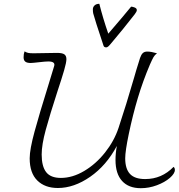

<svg xmlns="http://www.w3.org/2000/svg" viewBox="-20 -980 939 1009"><path d="M899 -87Q899 -68 872.5 -45Q846 -22 804.5 -6.5Q763 9 720 9Q656 9 621.5 -29Q587 -67 587 -139Q587 -175 594 -213Q539 -110 454 -51Q369 8 284 8Q216 8 176 -31.5Q136 -71 136 -148Q136 -195 162 -290Q188 -385 233 -529L265 -634Q271 -657 234 -657Q219 -657 185 -653Q151 -649 141 -649Q122 -649 113 -656Q104 -663 104 -679Q104 -697 109 -710Q119 -704 128 -702Q137 -700 156 -700L280 -702Q307 -702 318 -694.5Q329 -687 329 -669Q329 -652 317 -610.5Q305 -569 282 -500Q242 -377 220.5 -298Q199 -219 199 -168Q199 -106 222.5 -75.5Q246 -45 300 -45Q361 -45 422.5 -81.5Q484 -118 532 -178.5Q580 -239 603 -308Q643 -428 685 -573L696 -611Q710 -658 716 -675.5Q722 -693 730.5 -701Q739 -709 754 -709Q774 -709 805 -700Q793 -691 786.5 -679.5Q780 -668 768 -641Q731 -554 704.5 -465.5Q678 -377 657 -277Q638 -186 638 -148Q638 -93 663 -66Q688 -39 743 -39Q830 -39 892 -103Q899 -98 899 -87ZM699 -927Q699 -919 688 -905Q662 -871 626.5 -827.5Q591 -784 563 -751Q554 -740 548.5 -735.5Q543 -731 538 -731Q527 -731 524 -740Q477 -881 470 -909Q468 -917 468 -931Q468 -943 477 -951.5Q486 -960 502 -960Q521 -884 549 -803Q630 -897 669 -945Q677 -945 688 -940.5Q699 -936 699 -927Z"/></svg>

Font: Charmonman
Style: Regular
Weight: 400
Designer: Ekaluck Peanpanawate
Foundry: Cadson Demak Co.,Ltd.
Version: Version 1.000; ttfautohint (v1.6)